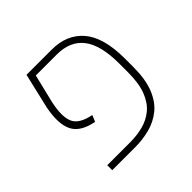

<svg xmlns="http://www.w3.org/2000/svg" viewBox="-143 -681 817 817"><g transform="rotate(-45 265.0 -272.5)"><path d="M91 0V-30H229Q270 -30 306.5 -39.5Q343 -49 371.5 -72.5Q400 -96 416.5 -138.5Q433 -181 433 -247V-300Q433 -410 393 -462.5Q353 -515 272 -515H146L115 -387Q99 -315 114.5 -277Q130 -239 197 -226L185 -197Q111 -211 88.5 -256.5Q66 -302 83 -387L120 -545H272Q362 -545 413 -486Q464 -427 465 -302V-247Q465 -173 445.5 -124.5Q426 -76 392.5 -49Q359 -22 316.5 -11Q274 0 229 0Z"/></g></svg>

Font: Assistant ExtraLight
Style: Regular
Weight: 200
Designer: Hebrew By Ben Nathan, Latin by Paul Hunt
Version: Version 3.000